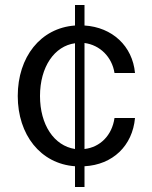

<svg xmlns="http://www.w3.org/2000/svg" viewBox="-20 -748 609 768"><path d="M280 0H318V-83C431 -89 510 -165 520 -276H438C428 -206 380 -159 318 -152V-576C380 -568 428 -520 438 -456H520C510 -564 429 -639 318 -646V-728H280V-646C142 -636 51 -520 51 -364C51 -209 142 -93 280 -83ZM140 -364C140 -481 198 -564 280 -575V-152C196 -165 140 -249 140 -364Z"/></svg>

Font: Wafeq
Style: Regular
Weight: 400
Designer: Rasmus Andersson & Azza Alameddine
Foundry: Google & TypeTogether
Version: Version 3.000;FEAKit 1.0